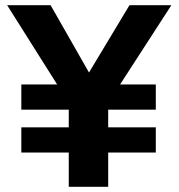

<svg xmlns="http://www.w3.org/2000/svg" viewBox="-20 -720 688 740"><path d="M245 0V-132H62.2V-229.2H245V-297.2H62.2V-394.5H200.2L7.5 -700H175L323 -440.5L479 -700H640.5L442.8 -394.5H580.5V-297.2H397V-229.2H580.5V-132H397V0Z"/></svg>

Font: Geologica-Sharp
Style: Regular
Weight: 100
Designer: Sindre Bremnes, Frode Helland
Foundry: Monokrom Skriftforlag AS
Version: Version 1.010;gftools[0.9.28]